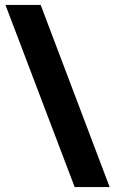

<svg xmlns="http://www.w3.org/2000/svg" viewBox="-20 -744 465 774"><path d="M144 -724 422 10H281L2 -724Z"/></svg>

Font: Noto Sans Khmer UI ExtraCondensed Black
Style: Regular
Weight: 900
Width: 2
Designer: Danh Hong and the Monotype Design Team
Foundry: Monotype Imaging Inc.
Version: Version 2.002; ttfautohint (v1.8.4.7-5d5b)